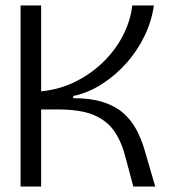

<svg xmlns="http://www.w3.org/2000/svg" viewBox="-20 -680 615 700"><path d="M55 0V-660H130V-347Q200 -354 258.5 -384Q317 -414 361 -458.5Q405 -503 431 -556Q457 -609 462 -660H541Q533 -603 507 -549Q481 -495 441.5 -450.5Q402 -406 352.5 -374Q303 -342 247 -330V-322Q311 -322 355 -308Q399 -294 428 -269Q457 -244 475.5 -210.5Q494 -177 506 -137L546 0H466L439 -101Q425 -159 398.5 -199Q372 -239 323.5 -260Q275 -281 190 -281H130V0Z"/></svg>

Font: Bricolage Grotesque 48pt Condensed ExtraBold Light
Style: Regular
Weight: 300
Version: Version 1.000;gftools[0.9.30]